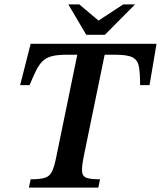

<svg xmlns="http://www.w3.org/2000/svg" viewBox="-20 -857 735 877"><path d="M429 0H112L120 -38Q162 -38 184 -44.5Q206 -51 217 -72.5Q228 -94 237 -140L333 -607H284Q243 -607 217.5 -600.5Q192 -594 175.5 -578.5Q159 -563 145.5 -536Q132 -509 115 -468H72L120 -657H695L663 -468H620Q620 -522 614.5 -552.5Q609 -583 585.5 -595Q562 -607 507 -607H458L362 -140Q353 -94 355 -72.5Q357 -51 376 -44.5Q395 -38 437 -38ZM459 -698H374L292 -837H342L430 -763L543 -837H597Z"/></svg>

Font: STIX Two Text SemiBold
Style: Italic
Weight: 600
Italic angle: -12°
Designer: Ross Mills, John Hudson & Paul Hanslow, Tiro Typeworks Ltd; with prior portions MicroPress Inc. and Coen Hoffman, Elsevi
Foundry: Tiro Typeworks Ltd
Version: Version 2.13 b171